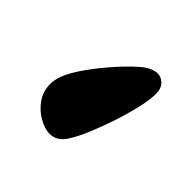

<svg xmlns="http://www.w3.org/2000/svg" viewBox="-42 -914 380 380"><g transform="rotate(-45 148.0 -724.0)"><path d="M266 -669Q266 -659 258 -651Q250 -643 235 -643Q213 -643 174.5 -653.5Q136 -664 99 -679Q70 -690 50 -703Q30 -716 30 -736Q30 -749 39 -765.5Q48 -782 64 -793.5Q80 -805 101 -805Q121 -805 146.5 -790Q172 -775 204 -748Q232 -724 249 -704.5Q266 -685 266 -669Z"/></g></svg>

Font: DynaPuff Condensed Medium
Style: Regular
Weight: 500
Width: 3
Designer: Toshi Omagari, Jennifer Daniel
Foundry: Google Fonts
Version: Version 2.000; ttfautohint (v1.8.4.7-5d5b)